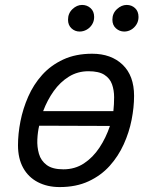

<svg xmlns="http://www.w3.org/2000/svg" viewBox="-20 -748 600 779"><path d="M222 11Q172 11 133.5 -9Q95 -29 74 -67Q53 -105 53 -159Q53 -205 63 -256Q73 -307 94.5 -356Q116 -405 151 -444Q186 -483 236.5 -506.5Q287 -530 354 -530Q431 -530 477.5 -485.5Q524 -441 524 -359Q524 -313 514 -262Q504 -211 482 -162.5Q460 -114 425 -75Q390 -36 339.5 -12.5Q289 11 222 11ZM237 -61Q284 -61 320.5 -85Q357 -109 383.5 -149Q410 -189 426 -237L139 -238Q133 -213 131.5 -182.5Q130 -152 138 -124Q146 -96 169.5 -78.5Q193 -61 237 -61ZM155 -297H440Q443 -325 443 -353.5Q443 -382 434.5 -406Q426 -430 403.5 -444.5Q381 -459 339 -459Q295 -459 259.5 -437Q224 -415 198 -378.5Q172 -342 155 -297ZM303 -620Q284 -620 270 -633Q256 -646 256 -668Q256 -694 274 -711Q292 -728 313 -728Q333 -728 347.5 -715Q362 -702 362 -679Q362 -662 353.5 -648.5Q345 -635 331.5 -627.5Q318 -620 303 -620ZM484 -620Q465 -620 450.5 -633Q436 -646 436 -668Q436 -694 454.5 -711Q473 -728 494 -728Q514 -728 528 -715Q542 -702 542 -679Q542 -662 533.5 -648.5Q525 -635 512 -627.5Q499 -620 484 -620Z"/></svg>

Font: Ubuntu Sans Mono
Style: Italic
Weight: 400
Italic angle: -13.5°
Monospace: yes
Designer: Dalton Maag Ltd
Foundry: Dalton Maag Ltd
Version: Version 1.006